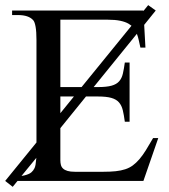

<svg xmlns="http://www.w3.org/2000/svg" viewBox="-26 -703 657 746"><path d="M68.8 -21.5Q76.7 -23.4 84 -26.4Q91.3 -29.3 96.2 -33.7Q103.5 -40 108.2 -49.8Q112.8 -59.6 114.3 -81.5L115.2 -89.8L57.6 -19.5Q60.1 -20 63 -20.3Q65.9 -20.5 68.8 -21.5ZM208.5 -263.2 261.2 -328.1H208.5ZM473.6 -610.8Q460.9 -618.2 441.2 -622.3Q421.4 -626.5 392.1 -626.5H208.5V-364.7H291L484.9 -603Q479.5 -607.4 473.6 -610.8ZM531.2 0H42L23.4 22.9L-5.9 0L115.7 -149.4V-547.4Q115.7 -579.6 112.3 -598.9Q108.9 -618.2 103 -624.5Q85.4 -644.5 43.9 -644.5H21V-662.1H531.2V-660.2L549.8 -683.1L579.1 -662.1L534.2 -606.4L539.1 -518.1H519.5Q516.1 -532.2 513.4 -545.7Q510.7 -559.1 505.9 -571.3V-571.8L337.9 -364.7H354.5Q388.2 -364.7 407.5 -370.1Q426.8 -375.5 437 -387.2Q447.3 -398.9 451.4 -417Q455.6 -435.1 459 -460H477.5V-230H459Q455.6 -255.9 451.2 -274.4Q446.8 -293 436.5 -304.9Q426.3 -316.9 407 -322.5Q387.7 -328.1 354.5 -328.1H308.1L208.5 -205.1V-80.1Q208.5 -70.3 210.7 -62Q212.9 -53.7 219.2 -47.9Q225.6 -42 236.6 -38.8Q247.6 -35.6 264.6 -35.6H376.5Q403.3 -35.6 423.8 -37.8Q444.3 -40 460.7 -45.4Q477.1 -50.8 490 -60.3Q502.9 -69.8 515.4 -84.2Q527.8 -98.6 540.5 -118.9Q553.2 -139.2 568.8 -166.5H588.9Z"/></svg>

Font: Doulos SIL
Style: Regular
Weight: 400
Designer: Walt Agee, Victor Gaultney, Peter Martin, Debbi Hosken
Foundry: SIL International
Version: Version 4.110; 2011; Maintenance release